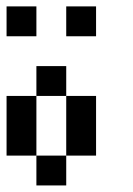

<svg xmlns="http://www.w3.org/2000/svg" viewBox="-20 -565 404 585"><path d="M0 -272.7H90.9V-181.8H0ZM0 -181.8H90.9V-90.9H0ZM90.9 -90.9H181.8V0H90.9ZM181.8 -181.8H272.7V-90.9H181.8ZM181.8 -272.7H272.7V-181.8H181.8ZM90.9 -363.6H181.8V-272.7H90.9ZM0 -545.5H90.9V-454.5H0ZM181.8 -545.5H272.7V-454.5H181.8Z"/></svg>

Font: Micro 5
Style: Regular
Weight: 400
Designer: Sarah Cadigan-Fried
Version: Version 1.000; ttfautohint (v1.8.4.7-5d5b)